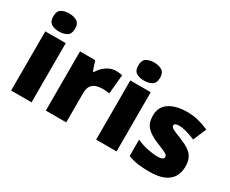

<svg xmlns="http://www.w3.org/2000/svg" viewBox="-114 -1160 1865 1554"><g transform="rotate(30 818.5 -383.0)"><path d="M163.1 -775.9Q204.1 -775.9 234.6 -758.8Q265.1 -741.7 265.1 -690.9Q265.1 -641.6 234.6 -624.3Q204.1 -606.9 163.1 -606.9Q121.1 -606.9 91.6 -624.3Q62 -641.6 62 -690.9Q62 -741.7 91.6 -758.8Q121.1 -775.9 163.1 -775.9ZM257.8 -553.2V0H66.9V-553.2Z M725.1 -563Q740.7 -563 757.8 -560.8Q774.9 -558.6 783.2 -557.1L766.1 -377Q756.8 -379.4 742.2 -381.1Q727.5 -382.8 701.2 -382.8Q677.2 -382.8 649.4 -376Q621.6 -369.1 601.8 -345.7Q582 -322.3 582 -272V0H391.1V-553.2H533.2L563 -464.8H572.3Q594.7 -505.4 636.2 -534.2Q677.7 -563 725.1 -563Z M957.5 -775.9Q998.5 -775.9 1029.1 -758.8Q1059.6 -741.7 1059.6 -690.9Q1059.6 -641.6 1029.1 -624.3Q998.5 -606.9 957.5 -606.9Q915.5 -606.9 886 -624.3Q856.4 -641.6 856.4 -690.9Q856.4 -741.7 886 -758.8Q915.5 -775.9 957.5 -775.9ZM1052.2 -553.2V0H861.3V-553.2Z M1596.7 -169.9Q1596.7 -117.2 1573.2 -76.7Q1549.8 -36.1 1498.3 -13.2Q1446.8 9.8 1362.8 9.8Q1303.7 9.8 1257.1 3.4Q1210.4 -2.9 1162.6 -21V-173.8Q1214.8 -149.9 1269 -139.4Q1323.2 -128.9 1354.5 -128.9Q1416.5 -128.9 1416.5 -157.2Q1416.5 -169.4 1406.5 -178Q1396.5 -186.5 1370.8 -197.8Q1345.2 -209 1298.8 -228Q1229.5 -256.8 1195.6 -294.4Q1161.6 -332 1161.6 -399.9Q1161.6 -481 1224.1 -522Q1286.6 -563 1389.6 -563Q1444.3 -563 1492.7 -551Q1541 -539.1 1592.8 -516.1L1540.5 -393.1Q1499.5 -411.6 1457.5 -422.9Q1415.5 -434.1 1390.6 -434.1Q1343.8 -434.1 1343.8 -411.1Q1343.8 -400.9 1352.3 -393.1Q1360.8 -385.3 1384.8 -375Q1408.7 -364.7 1454.6 -346.2Q1502.9 -326.7 1534.4 -304.4Q1565.9 -282.2 1581.3 -250.5Q1596.7 -218.8 1596.7 -169.9Z"/></g></svg>

Font: Open Sans ExtraBold
Style: Regular
Weight: 800
Designer: Monotype Design Team
Foundry: Monotype Imaging Inc.
Version: Version 3.003; ttfautohint (v1.8.4)